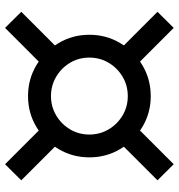

<svg xmlns="http://www.w3.org/2000/svg" viewBox="5 -859 690 740"><g transform="rotate(-90 350.0 -489.0)"><path d="M349.5 -253Q285 -253 231.2 -285Q177.5 -317 145.5 -370.8Q113.5 -424.5 113.5 -489.5Q113.5 -554.5 145.5 -608.2Q177.5 -662 231.2 -694Q285 -726 349.5 -726Q414.5 -726 468.2 -694Q522 -662 554 -608.2Q586 -554.5 586 -489.5Q586 -424.5 554 -370.8Q522 -317 468.2 -285Q414.5 -253 349.5 -253ZM349.5 -341.5Q390.5 -341.5 424.2 -361.5Q458 -381.5 478 -415.2Q498 -449 498 -489.5Q498 -530.5 478 -564Q458 -597.5 424.2 -617.5Q390.5 -637.5 349.5 -637.5Q309 -637.5 275.2 -617.5Q241.5 -597.5 221.5 -564Q201.5 -530.5 201.5 -489.5Q201.5 -449 221.5 -415.2Q241.5 -381.5 275.2 -361.5Q309 -341.5 349.5 -341.5ZM522.5 -600 460.5 -662.5 612.5 -814.5 674.5 -752ZM177 -379 239 -316.5 87 -164.5 25 -227ZM239 -662.5 177 -600 25 -752 87 -814.5ZM460.5 -316.5 522.5 -379 674.5 -227 612.5 -164.5Z"/></g></svg>

Font: Edu SA Hand
Style: Regular
Weight: 400
Designer: Tina and Corey Anderson, Eben Sorkin, Mirko Velimirovic
Foundry: Google for Education
Version: Version 2.000